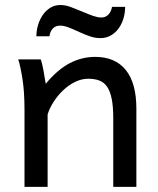

<svg xmlns="http://www.w3.org/2000/svg" viewBox="-20 -730 619 750"><path d="M422.4 0V-268.6Q422.4 -314.5 416.3 -344.2Q410.2 -374 398.2 -391.4Q386.2 -408.7 367.9 -415.5Q349.6 -422.4 324.7 -422.4Q298.3 -422.4 273.2 -409.9Q248 -397.5 227.1 -377.7Q206.1 -357.9 189.9 -333Q173.8 -308.1 166 -283.2V0H75.7V-300.3Q75.7 -372.6 67.6 -422.6Q59.6 -472.7 51.3 -498H139.2Q142.1 -490.2 145 -477.8Q147.9 -465.3 150.4 -451.7Q152.8 -438 154.8 -424.8L158.7 -402.8Q205.1 -458.5 252.4 -483.2Q299.8 -507.8 351.6 -507.8Q429.7 -507.8 471.2 -456.8Q512.7 -405.8 512.7 -305.2V0ZM122.1 -588.4Q122.1 -610.8 128.7 -632.6Q135.3 -654.3 147.2 -671.6Q159.2 -689 176.5 -699.7Q193.8 -710.4 215.8 -710.4Q226.1 -710.4 235.8 -708.5Q245.6 -706.5 255.6 -702.9Q265.6 -699.2 276.6 -694.6Q287.6 -689.9 300.3 -685.1Q313.5 -679.7 324 -675.3Q334.5 -670.9 343.5 -668Q352.5 -665 360.4 -663.3Q368.2 -661.6 376 -661.6Q393.1 -661.6 404.1 -673.8Q415 -686 417.5 -703.1H468.8Q468.8 -679.7 462.2 -657.7Q455.6 -635.7 443.1 -618.7Q430.7 -601.6 412.6 -591.3Q394.5 -581.1 372.1 -581.1Q352.5 -581.1 332.8 -587.6Q313 -594.2 290.5 -604.5Q262.2 -617.7 245.4 -623.8Q228.5 -629.9 214.8 -629.9Q196.8 -629.9 186 -618.2Q175.3 -606.4 173.3 -588.4Z"/></svg>

Font: Andika New Basic
Style: Regular
Weight: 400
Designer: Victor Gaultney, Annie Olsen, Julie Remington, Don Collingsworth, Eric Hays
Foundry: SIL International
Version: Version 5.500